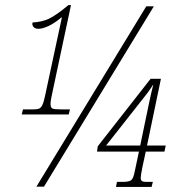

<svg xmlns="http://www.w3.org/2000/svg" viewBox="-20 -739 720 760"><path d="M71 -306H112Q127 -306 134.5 -309Q142 -312 147.5 -323Q153 -334 158 -358L225 -670H223Q196 -647 172 -636Q148 -625 132 -625Q119 -625 112.5 -632.5Q106 -640 109 -650Q147 -652 175 -665.5Q203 -679 251 -719H261L191 -390Q180 -342 180 -328Q180 -313 187.5 -309.5Q195 -306 222 -306H257L252 -286H66ZM559 -714H589L154 0H124ZM443 -19H465Q491 -19 499.5 -26Q508 -33 513 -59L530 -139H364L367 -160L576 -427H617L562 -163H636L631 -139H557L544 -79Q537 -44 537 -35Q537 -25 542.5 -22Q548 -19 560 -19H585L580 1H439ZM535 -163 570 -331Q577 -366 587 -405Q571 -379 552 -356L400 -163Z"/></svg>

Font: Noto Serif CondThin
Style: Italic
Weight: 250
Width: 3
Italic angle: -12°
Designer: Monotype Design Team
Foundry: Monotype Imaging Inc.
Version: Version 1.001